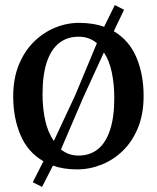

<svg xmlns="http://www.w3.org/2000/svg" viewBox="-20 -656 618 756"><path d="M145.5 80 109 61.5 151 -21Q89.5 -56.5 60.8 -124Q32 -191.5 32 -276.5Q32 -346.5 54 -400.5Q76 -454.5 113.5 -491.5Q151 -528.5 197.8 -547.5Q244.5 -566.5 294.5 -566Q322 -565.5 345.8 -561.8Q369.5 -558 390 -550.5L432 -636L468.5 -617.5L428 -533Q488.5 -497.5 517 -430.2Q545.5 -363 545.5 -278.5Q545.5 -208 523.8 -154Q502 -100 464.5 -63.2Q427 -26.5 380 -7.8Q333 11 283 11Q256 11 232.5 7.2Q209 3.5 188.5 -4ZM192 -101 277 -283 361.5 -486Q347.5 -498 329.5 -504.8Q311.5 -511.5 289.5 -511.5Q244.5 -511.5 212.8 -486.5Q181 -461.5 164.2 -411.2Q147.5 -361 147.5 -284.5Q147.5 -229 158.2 -181.2Q169 -133.5 192 -101ZM289.5 -43.5Q334 -43.5 365.2 -68.5Q396.5 -93.5 413.2 -144Q430 -194.5 430 -270Q430 -324 420.2 -371Q410.5 -418 389 -449.5L307.5 -271.5L220 -67.5Q234 -56 251.2 -49.8Q268.5 -43.5 289.5 -43.5Z"/></svg>

Font: Merriweather 28pt
Style: Regular
Weight: 400
Version: Version 2.100